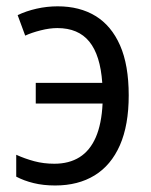

<svg xmlns="http://www.w3.org/2000/svg" viewBox="-20 -565 467 595"><path d="M150.9 9.8Q114.3 9.8 84.2 2.4Q54.2 -4.9 30.3 -17.6V-85.4Q57.1 -73.2 86.2 -65.4Q115.2 -57.6 148.4 -57.6Q194.3 -57.6 226.6 -77.9Q258.8 -98.1 276.9 -139.6Q294.9 -181.2 297.9 -244.1H90.8V-308.1H296.9Q291 -394 256.8 -436Q222.7 -478 157.7 -478Q133.8 -478 106 -470.9Q78.1 -463.9 58.1 -454.6L34.7 -518.1Q61 -530.8 93.3 -538.1Q125.5 -545.4 158.7 -545.4Q227.1 -545.4 276.1 -515.4Q325.2 -485.4 352.1 -424.3Q378.9 -363.3 378.9 -269.5Q378.9 -177.2 351.6 -115Q324.2 -52.7 273.2 -21.5Q222.2 9.8 150.9 9.8Z"/></svg>

Font: Open Sans SemiCondensed
Style: Regular
Weight: 400
Width: 4
Designer: Monotype Design Team
Foundry: Monotype Imaging Inc.
Version: Version 3.000